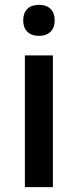

<svg xmlns="http://www.w3.org/2000/svg" viewBox="-20 -767 319 787"><path d="M196.8 0H82V-540H196.8ZM75.2 -683.1Q75.2 -713.9 92 -730.5Q108.9 -747.1 140.1 -747.1Q170.4 -747.1 187.3 -730.5Q204.1 -713.9 204.1 -683.1Q204.1 -653.8 187.3 -637Q170.4 -620.1 140.1 -620.1Q108.9 -620.1 92 -637Q75.2 -653.8 75.2 -683.1Z"/></svg>

Font: f0_53748          
Style: Regular
Weight: 600
Foundry: Ascender Corporation
Version: Version 1.10